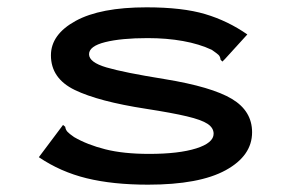

<svg xmlns="http://www.w3.org/2000/svg" viewBox="-20 -494 790 524"><path d="M384 10Q288 10 216.5 -7.5Q145 -25 86 -65L146 -145L152 -153L158 -148Q159 -140 164 -134.5Q169 -129 182 -120Q218 -99 267.5 -86.5Q317 -74 387 -74Q468 -74 515.5 -89Q563 -104 563 -129Q563 -145 546.5 -156Q530 -167 490 -176.5Q450 -186 379 -197Q249 -217 184 -248.5Q119 -280 119 -343Q119 -400 186.5 -437Q254 -474 380 -474Q478 -474 540 -455.5Q602 -437 655 -400L594 -333L587 -326L582 -331Q581 -340 576 -344.5Q571 -349 558 -358Q524 -374 479.5 -382Q435 -390 383 -390Q311 -390 267 -379Q223 -368 223 -346Q223 -324 270.5 -310Q318 -296 430 -278Q558 -257 613 -224Q668 -191 668 -133Q668 -69 596 -29.5Q524 10 384 10Z"/></svg>

Font: Inconsolata ExtraExpanded SemiBold
Style: Regular
Weight: 600
Width: 8
Monospace: yes
Designer: Raph Levien, Cyreal, Brenton Simpson
Foundry: Raph Levien, Cyreal, Google
Version: Version 3.001; ttfautohint (v1.8.2.53-6de2)